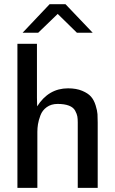

<svg xmlns="http://www.w3.org/2000/svg" viewBox="-20 -906 557 926"><path d="M64 0V-694.8H158.2V-435.1L159.2 -393.1Q214.4 -480 308.1 -480Q348.1 -480 376.5 -468Q404.8 -456.1 418.9 -439.9Q433.1 -423.8 441.2 -397.9Q449.2 -372.1 450.2 -355.5Q451.2 -338.9 451.2 -314.9V0H355V-315.9Q355 -333 353 -344.5Q351.1 -356 342.5 -372.1Q334 -388.2 312.5 -396.5Q291 -404.8 257.8 -404.8Q227.1 -404.8 205.6 -389.4Q184.1 -374 175 -349.6Q166 -325.2 163.1 -306.6Q160.2 -288.1 160.2 -270V0ZM88.9 -748 219.2 -885.7H295.9L427.2 -748H351.1L258.3 -838.9L164.1 -748Z"/></svg>

Font: CMU Bright
Style: SemiBold
Weight: 600
Version: Version 0.7.0